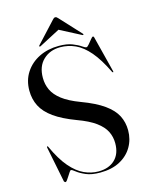

<svg xmlns="http://www.w3.org/2000/svg" viewBox="-128 -945 811 1039"><g transform="rotate(-15 277.0 -426.0)"><path d="M303.5 10.5Q254.5 10.5 223.5 -3Q192.5 -16.5 175.5 -30.2Q158.5 -44 152 -44Q149.5 -44 143.5 -35.5Q137.5 -27 130.8 -16Q124 -5 118 3.2Q112 11.5 108.5 11.5Q106 11.5 103.8 9.8Q101.5 8 100 5L60 -194Q60 -196.5 60 -198Q60 -199.5 61 -200.5Q62.5 -201.5 64 -200.5Q65.5 -199.5 66.5 -197.5Q101.5 -121 139 -77.5Q176.5 -34 216 -16Q255.5 2 296 2Q353.5 2 387.8 -30.5Q422 -63 422 -122.5Q422 -158 406.8 -188.8Q391.5 -219.5 354.8 -246.5Q318 -273.5 253.5 -297Q177.5 -325.5 132 -358Q86.5 -390.5 66.5 -429.8Q46.5 -469 46.5 -517Q46.5 -574.5 74.8 -618Q103 -661.5 152 -685.8Q201 -710 262.5 -710Q308 -710 337.2 -698.5Q366.5 -687 382.8 -675.5Q399 -664 406.5 -664Q411.5 -664 421.5 -675.8Q431.5 -687.5 440.8 -699.2Q450 -711 454 -711Q456 -711 457.5 -710Q459 -709 460 -705.5L511.5 -502.5Q512 -500.5 512 -498.8Q512 -497 511 -496Q510 -495.5 508.2 -496.5Q506.5 -497.5 505.5 -499Q468 -576.5 430.2 -620.5Q392.5 -664.5 352.2 -682.8Q312 -701 268 -701Q210.5 -701 172.8 -665.2Q135 -629.5 135 -565Q135 -528 149.8 -496.5Q164.5 -465 200.2 -437.5Q236 -410 298.5 -386.5Q378 -357 423.8 -324.2Q469.5 -291.5 488.5 -254Q507.5 -216.5 507.5 -172Q507.5 -121 483.2 -79.5Q459 -38 413.5 -13.8Q368 10.5 303.5 10.5ZM303.5 -805H264.5L400 -734.5Q405 -731.5 407 -733Q408 -734 408 -736Q408 -738 406 -740L300 -854.5Q295.5 -859.5 292.2 -862Q289 -864.5 284 -864.5Q279.5 -864.5 276.2 -862Q273 -859.5 268.5 -854.5L162.5 -740Q160.5 -738 160.8 -736Q161 -734 161.5 -733Q163.5 -731.5 169 -734.5Z"/></g></svg>

Font: Fraunces 120pt
Style: Regular
Weight: 400
Version: Version 1.000;[b76b70a41]